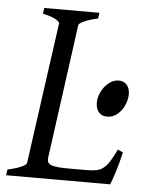

<svg xmlns="http://www.w3.org/2000/svg" viewBox="-48 -655 543 695"><g transform="rotate(5 224.0 -307.5)"><path d="M414.1 -119.1Q404.3 -76.7 394.3 -45.4Q384.3 -14.2 377.9 0H0L2.9 -21Q33.7 -27.8 52.2 -35.9Q70.8 -43.9 71.8 -50.8L143.1 -564Q144 -569.8 128.9 -578.6Q113.8 -587.4 82 -594.2L85 -615.2H285.2L282.2 -594.2Q251.5 -587.4 232.9 -579.1Q214.4 -570.8 212.9 -564L146 -75.2Q145 -66.4 147.9 -60.3Q150.9 -54.2 159.9 -50.5Q168.9 -46.9 184.8 -45.4Q200.7 -43.9 225.1 -43.9H287.1Q307.6 -43.9 322 -46.4Q336.4 -48.8 348.1 -57.4Q359.9 -65.9 370.6 -82.5Q381.3 -99.1 395 -127.9L414.1 -119.1ZM417 -331.1Q417 -316.4 411.9 -300.8Q406.7 -285.2 397.5 -272.5Q388.2 -259.8 375 -251.5Q361.8 -243.2 345.2 -243.2Q325.7 -243.2 314.9 -256.1Q304.2 -269 304.2 -291Q304.2 -304.7 309.8 -320.1Q315.4 -335.4 325.2 -347.9Q335 -360.4 348.1 -368.7Q361.3 -377 377 -377Q395.5 -377 406.2 -364.3Q417 -351.6 417 -331.1Z"/></g></svg>

Font: GentiumAlt
Style: Italic
Weight: 400
Italic angle: -7°
Designer: J. Victor Gaultney
Version: Version 1.02; 2005; OFL release